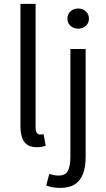

<svg xmlns="http://www.w3.org/2000/svg" viewBox="-20 -733 537 972"><path d="M166.5 12.2Q122.6 12.2 103 -14.9Q83.5 -42 83.5 -92.8V-713.4H160.2V-86.9Q160.2 -68.4 166.7 -60.1Q173.3 -51.8 182.6 -51.8Q186.5 -51.8 190.2 -52Q193.8 -52.2 200.7 -53.7L211.4 4.4Q203.1 7.8 192.6 10Q182.1 12.2 166.5 12.2ZM284.2 218.3Q262.2 218.3 244.1 214.6Q226.1 210.9 213.9 206.1L229.5 147.5Q238.8 150.4 250.7 153.1Q262.7 155.8 275.9 155.8Q312.5 155.8 324.5 130.4Q336.4 105 336.4 61V-484.9H413.6V61.5Q413.6 110.8 400.6 146Q387.7 181.2 359.4 199.7Q331.1 218.3 284.2 218.3ZM376 -587.9Q353 -587.9 337.2 -601.8Q321.3 -615.7 321.3 -638.2Q321.3 -661.6 337.2 -675.8Q353 -689.9 376 -689.9Q397.9 -689.9 414.1 -675.8Q430.2 -661.6 430.2 -638.2Q430.2 -615.7 414.1 -601.8Q397.9 -587.9 376 -587.9Z"/></svg>

Font: Varta Light
Style: Regular
Weight: 400
Version: Version 1.004